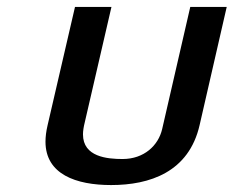

<svg xmlns="http://www.w3.org/2000/svg" viewBox="-20 -520 673 553"><path d="M117 -159C113 -142 111 -126 111 -112C111 -18 199 13 300 13C411 13 524 -24 555 -160L633 -500H528L447 -148C436 -101 395 -62 333 -62C289 -62 219 -68 219 -133C219 -143 221 -155 224 -167L301 -500H196Z"/></svg>

Font: Perun Medium Italic
Style: Regular
Weight: 500
Italic angle: -12°
Foundry: Copyright (c) Stefan Peev, Context Ltd, 2016
Version: Version 1.026